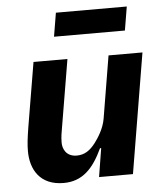

<svg xmlns="http://www.w3.org/2000/svg" viewBox="-52 -764 705 823"><g transform="rotate(-5 300.0 -353.0)"><path d="M342 0H487.9L573.9 -516H427.9L383.2 -247.2C376.1 -204.9 350.9 -166.9 335.9 -147C312.9 -116.8 289.1 -100.1 255 -100.1C209.9 -100.1 195 -133.9 195 -160.9C195 -186.1 198.9 -206 202.1 -224.1L251.1 -516H105.1L58.9 -241.1C51.1 -192.8 47.9 -165.8 47.9 -137.1C47.9 -57.2 88.1 12.1 188.9 12.1C271 12.1 317.8 -39.1 356.9 -122.9H361.9ZM202.1 -616.1H507.1L524.1 -718H219.1Z"/></g></svg>

Font: Margiela Mono Italic Bold It
Style: Regular
Weight: 700
Designer: Mike Abbink, Paul van der Laan, Pieter van Rosmalen
Foundry: Bold Monday
Version: Version 2.003 2021